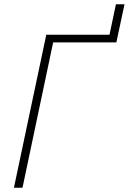

<svg xmlns="http://www.w3.org/2000/svg" viewBox="-20 -876 601 896"><path d="M45 0 196 -714H491L521 -856H561L523 -678H228L85 0Z"/></svg>

Font: Noto Sans Disp ExtLt
Style: Italic
Weight: 200
Italic angle: -12°
Designer: Monotype Design Team
Foundry: Monotype Imaging Inc.
Version: Version 2.000;GOOG;noto-source:20170915:90ef993387c0